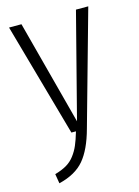

<svg xmlns="http://www.w3.org/2000/svg" viewBox="-112 -586 620 854"><g transform="rotate(-15 198.0 -159.5)"><path d="M380.9 -522.9 233.9 2Q209.5 91.8 169.9 138.7Q130.4 185.5 53.2 204.1L45.9 160.2Q78.1 150.9 99.9 138.2Q121.6 125.5 137.2 105Q152.8 84.5 162.8 61.3Q172.9 38.1 184.1 0H163.1L16.1 -522.9H73.2L200.2 -42L324.2 -522.9Z"/></g></svg>

Font: Fira Sans Compressed Light
Style: Regular
Weight: 300
Width: 1
Designer: Carrois Corporate & Edenspiekermann AG
Foundry: Carrois Corporate GbR & Edenspiekermann AG
Version: Version 4.203;PS 004.203;hotconv 1.0.88;makeotf.lib2.5.64775